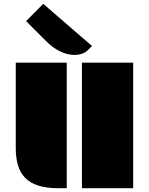

<svg xmlns="http://www.w3.org/2000/svg" viewBox="-20 -997 789 1017"><path d="M414.1 0H685.5V-665H414.1ZM63.5 -213.4C63.5 -75.2 120.6 0 289.6 0H333.5V-665H63.5ZM373.5 -706.1C402.8 -706.1 428.2 -714.4 445.3 -731.4L467.3 -753.4L209 -976.6L118.2 -885.3L225.6 -777.8C272 -731.4 325.7 -706.1 373.5 -706.1Z"/></svg>

Font: Plaster
Style: Regular
Weight: 400
Designer: Eben Sorkin
Foundry: Eben Sorkin
Version: Version 1.007